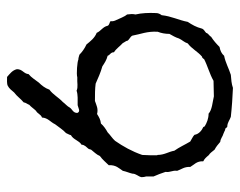

<svg xmlns="http://www.w3.org/2000/svg" viewBox="-88 -421 680 544"><g transform="rotate(90 252.0 -149.0)"><path d="M300 -28C300 -16 290 -14 285 -7C281 1 274 6 269 13C256 25 248 41 234 51C230 63 222 73 214 81C206 91 200 102 190 110C189 124 176 127 176 143C179 156 189 163 198 171C206 171 217 172 223 169C231 165 236 158 242 151C253 143 260 132 270 124C271 117 275 114 277 108C283 103 288 95 294 89C302 85 304 75 313 72C314 55 326 48 332 35C340 25 347 13 357 4C359 -1 362 -5 363 -10C376 -17 378 -33 390 -40C390 -49 398 -55 401 -59C403 -61 403 -65 404 -67C410 -75 418 -82 422 -92C432 -99 440 -109 448 -117C447 -138 457 -146 464 -157C466 -167 470 -175 472 -184C472 -195 480 -200 482 -210C482 -216 481 -219 480 -223V-244C475 -255 471 -266 467 -278C469 -292 462 -297 464 -311C460 -323 452 -331 453 -348C447 -359 436 -366 437 -385C430 -388 425 -394 420 -400C415 -405 419 -398 404 -417C396 -421 389 -427 382 -433C372 -434 367 -440 359 -442C355 -444 351 -445 348 -447C341 -446 343 -454 337 -453C326 -454 320 -460 311 -463C284 -466 254 -468 229 -469C218 -465 205 -464 192 -463C173 -457 158 -448 138 -444C132 -437 124 -433 113 -431C104 -422 95 -414 84 -407C82 -402 75 -400 73 -393C69 -389 63 -387 61 -381C57 -365 50 -353 42 -341C37 -315 26 -295 23 -267C20 -263 17 -258 17 -251C16 -230 17 -210 21 -193C19 -184 20 -179 21 -169C28 -161 32 -148 37 -138C39 -134 41 -129 40 -122C44 -119 51 -119 53 -114C56 -100 68 -95 73 -83C88 -77 97 -65 106 -54C117 -49 127 -42 135 -34C140 -33 143 -31 149 -31C154 -28 190 -25 199 -28C215 -27 226 -31 237 -26C248 -30 264 -29 278 -29C287 -31 296 -38 300 -28ZM407 -303C410 -286 419 -275 419 -255C420 -255 420 -254 420 -253C420 -242 420 -226 419 -212C409 -183 395 -158 379 -135C372 -127 363 -122 355 -114C346 -109 337 -103 330 -95C319 -94 311 -89 303 -84C288 -88 278 -82 266 -78C248 -78 232 -78 217 -80C201 -87 186 -94 168 -99C159 -105 150 -111 138 -114C136 -121 128 -122 128 -132C118 -138 111 -149 102 -157C100 -162 96 -165 95 -171C91 -176 84 -178 81 -184C77 -207 68 -226 70 -256C74 -266 76 -277 76 -289C81 -298 86 -306 89 -316C93 -325 100 -331 103 -341C118 -352 126 -369 140 -381C141 -382 142 -381 143 -382C143 -383 147 -384 147 -387C166 -397 190 -403 209 -414C227 -414 238 -415 253 -415C270 -411 291 -410 302 -400C316 -400 328 -395 338 -389L340 -385C349 -381 360 -373 362 -360C367 -355 375 -352 381 -348C390 -333 397 -317 407 -303Z"/></g></svg>

Font: FuturaRener
Style: Light
Weight: 300
Designer: BSozoo
Foundry: BSozoo
Version: Version 1.0